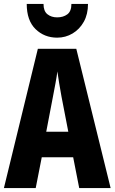

<svg xmlns="http://www.w3.org/2000/svg" viewBox="-20 -964 587 984"><path d="M386 0 355 -158H194L163 0H0L174 -714H371L547 0ZM295 -470Q288 -509 283 -539Q278 -569 274 -598Q271 -573 264.5 -538Q258 -503 252 -472L217 -289H330ZM431 -944Q431 -891 409.5 -852.5Q388 -814 352 -792.5Q316 -771 273 -771Q207 -771 162 -815Q117 -859 117 -944H203Q203 -907 223 -891Q243 -875 273 -875Q304 -875 325 -890.5Q346 -906 346 -944Z"/></svg>

Font: Noto Sans Telugu ExtraCondensed ExtraBold
Style: Regular
Weight: 800
Width: 2
Designer: Jelle Bosma - Monotype Design Team
Foundry: Monotype Imaging Inc.
Version: Version 2.005; ttfautohint (v1.8.4.7-5d5b)